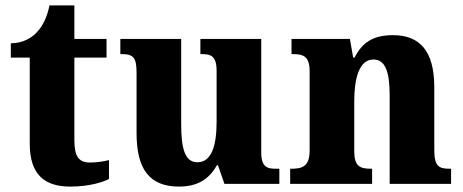

<svg xmlns="http://www.w3.org/2000/svg" viewBox="-20 -680 1711 710"><path d="M240 10C312 10 361 -7 383 -18V-88C363 -83 338 -79 313 -79C269 -79 255 -104 255 -163V-467H374V-536H255V-660H163C154 -616 138 -585 120 -565C102 -543 68 -520 20 -520V-467H90V-149C90 -31 148 10 240 10Z M642 10C705 10 751 -13 782 -69H786L810 0H1013V-56H1003C969 -56 946 -60 946 -118V-536H721V-480H724C758 -480 781 -475 781 -418V-230C781 -138 761 -80 710 -80C663 -80 650 -132 650 -222V-536H425V-480H429C475 -480 485 -466 485 -409V-188C485 -54 533 10 642 10Z M1053 0H1356V-56H1352C1311 -56 1290 -65 1290 -121V-306C1290 -387 1307 -460 1361 -460C1407 -460 1421 -410 1421 -325V0H1648V-56H1644C1602 -56 1586 -65 1586 -126V-357C1586 -492 1532 -550 1433 -550C1359 -550 1319 -522 1291 -467H1286L1274 -536H1058V-480H1062C1103 -480 1125 -471 1125 -416V-124C1125 -65 1099 -56 1057 -56H1053Z"/></svg>

Font: Noto Serif Bengali SemiCondensed ExtraBold
Style: Regular
Weight: 800
Width: 4
Designer: Juan Bruce, Universal Thirst, Indian Type Foundry and the Monotype Design Team.
Foundry: Monotype Imaging Inc.
Version: Version 2.003